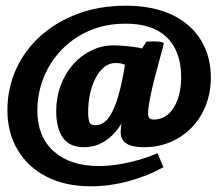

<svg xmlns="http://www.w3.org/2000/svg" viewBox="-20 -575 776 673"><path d="M298 78Q210 78 144.5 45Q79 12 42.5 -48.5Q6 -109 6 -189Q6 -264 35.5 -330.5Q65 -397 120.5 -447.5Q176 -498 252 -526.5Q328 -555 421 -555Q492 -555 547.5 -537Q603 -519 641 -485.5Q679 -452 699 -406Q719 -360 719 -303Q719 -251 701.5 -206Q684 -161 652.5 -128.5Q621 -96 578.5 -77.5Q536 -59 485 -59Q443 -59 423 -72Q403 -85 403 -112Q403 -120 404 -128.5Q405 -137 406 -142Q381 -102 348 -80.5Q315 -59 274 -59Q242 -59 220.5 -73Q199 -87 188 -115.5Q177 -144 177 -185Q177 -233 192.5 -275Q208 -317 235.5 -348.5Q263 -380 300 -398Q337 -416 379 -416Q391 -416 410.5 -414.5Q430 -413 449 -410.5Q468 -408 478 -405L493 -429Q499 -429 507.5 -429.5Q516 -430 521 -430Q535 -430 544.5 -428Q554 -426 554 -423Q554 -421 550 -406.5Q546 -392 540 -368.5Q534 -345 526.5 -318Q519 -291 513 -264Q507 -237 503 -214.5Q499 -192 499 -179Q499 -166 503.5 -161Q508 -156 520 -156Q541 -156 558.5 -166.5Q576 -177 588.5 -197Q601 -217 608 -244Q615 -271 615 -304Q615 -363 593.5 -405Q572 -447 529 -469.5Q486 -492 420 -492Q350 -492 293.5 -467.5Q237 -443 196 -400.5Q155 -358 133 -303Q111 -248 111 -187Q111 -96 168.5 -44.5Q226 7 327 7Q358 7 393.5 1.5Q429 -4 464.5 -14Q500 -24 532 -38L553 11Q495 43 429 60.5Q363 78 298 78ZM313 -136Q343 -136 362.5 -164.5Q382 -193 395.5 -241.5Q409 -290 418 -348Q408 -352 401.5 -353Q395 -354 383 -354Q363 -354 346 -340.5Q329 -327 316 -303Q303 -279 296 -248Q289 -217 289 -181Q289 -160 293 -148Q297 -136 313 -136Z"/></svg>

Font: Manuale
Style: Bold Italic
Weight: 700
Italic angle: -11°
Version: Version 1.002